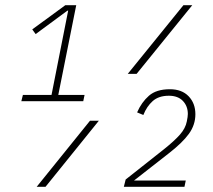

<svg xmlns="http://www.w3.org/2000/svg" viewBox="-20 -718 817 738"><path d="M62 -329 68 -353H178L242 -677H239L117 -587L104 -605L231 -698H273L204 -353H305L300 -329ZM685 -698H719L505 -434H471ZM326 -254H360L155 0H121ZM689 0H456L463 -28L611 -145Q651 -177 672 -201Q693 -225 698 -251Q702 -270 702 -280Q702 -310 683 -330Q664 -350 629 -350Q590 -350 567 -329.5Q544 -309 531 -276L507 -286Q524 -325 552.5 -350Q581 -375 633 -375Q679 -375 705 -348Q731 -321 731 -279Q731 -238 706 -203.5Q681 -169 628 -128L495 -24H694Z"/></svg>

Font: IBM Plex Sans Cond ExtLt
Style: Italic
Weight: 200
Width: 3
Italic angle: -11°
Designer: Mike Abbink, Paul van der Laan, Pieter van Rosmalen
Foundry: Bold Monday
Version: Version 1.3